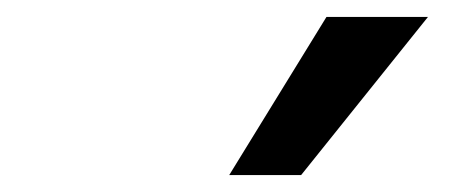

<svg xmlns="http://www.w3.org/2000/svg" viewBox="-20 -768 540 227"><path d="M251 -561 366 -748H486L336 -561Z"/></svg>

Font: Nunito Sans 7pt Condensed
Style: Bold Italic
Weight: 700
Width: 3
Italic angle: -9°
Designer: Vernon Adams
Foundry: Vernon Adams
Version: Version 3.101;gftools[0.9.27]